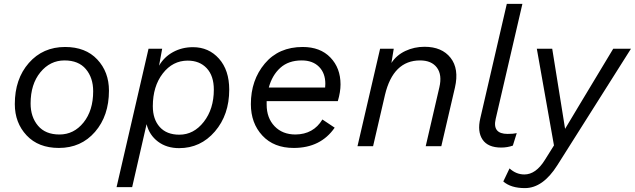

<svg xmlns="http://www.w3.org/2000/svg" viewBox="-20 -750 3257 985"><path d="M282 9Q177 9 116.5 -55.5Q56 -120 56 -216Q56 -345 128 -427Q200 -509 314 -509Q419 -509 479 -445Q539 -381 539 -285Q539 -156 467.5 -73.5Q396 9 282 9ZM285 -60Q359 -60 408.5 -121.5Q458 -183 458 -282Q458 -351 420.5 -395.5Q383 -440 311 -440Q237 -440 187 -379Q137 -318 137 -219Q137 -150 175 -105Q213 -60 285 -60Z M970 -508Q1051 -508 1103.5 -449Q1156 -390 1156 -290Q1156 -161 1082.5 -75.5Q1009 10 899 10Q835 10 790.5 -23.5Q746 -57 732 -113L658 210H578L742 -500H812L796 -413Q822 -458 868 -483Q914 -508 970 -508ZM900 -59Q974 -59 1025.5 -125Q1077 -191 1077 -290Q1077 -361 1040.5 -400Q1004 -439 943 -439Q866 -439 815 -373Q764 -307 764 -205Q764 -138 799.5 -98.5Q835 -59 900 -59Z M1713 -231H1348V-213Q1348 -145 1388.5 -102.5Q1429 -60 1496 -60Q1588 -61 1634 -137L1697 -95Q1625 9 1487 9Q1385 9 1326 -54.5Q1267 -118 1267 -216Q1267 -339 1338.5 -424Q1410 -509 1533 -509Q1623 -509 1675 -455Q1727 -401 1727 -317Q1727 -278 1713 -231ZM1528 -440Q1460 -440 1418 -402Q1376 -364 1359 -301H1648Q1649 -307 1649 -320Q1649 -375 1616.5 -407.5Q1584 -440 1528 -440Z M2158 -510Q2247 -510 2291.5 -453.5Q2336 -397 2314 -301L2244 0H2164L2234 -302Q2249 -366 2221.5 -403Q2194 -440 2135 -440Q1997 -440 1955 -263L1894 0H1814L1930 -500H2000L1988 -427Q2014 -467 2059.5 -488.5Q2105 -510 2158 -510Z M2551 7Q2483 7 2455.5 -34Q2428 -75 2444 -143L2580 -730H2660L2523 -140Q2505 -63 2584 -63Q2614 -63 2631 -67L2611 -3Q2583 7 2551 7Z M2673 215Q2601 215 2562 181L2594 114Q2628 145 2670 145Q2729 145 2775 71L2822 -4L2734 -500H2813L2859 -214L2879 -89L2949 -206L3126 -500H3217L2839 98Q2765 215 2673 215Z"/></svg>

Font: Elaine Sans
Style: Italic
Weight: 400
Italic angle: -13°
Designer: Wei Huang
Foundry: Wei Huang
Version: Version 2.001;December 24, 2019;FontCreator 12.0.0.2547 64-b